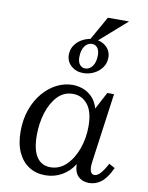

<svg xmlns="http://www.w3.org/2000/svg" viewBox="-93 -907 760 983"><g transform="rotate(10 287.5 -415.0)"><path d="M48 -190Q48 -252 66 -303Q84 -354 115.5 -391.5Q147 -429 187 -449.5Q227 -470 270 -470Q297 -470 323.5 -460.5Q350 -451 371.5 -429.5Q393 -408 404 -371L451 -460H486L436 -97Q432 -66 438 -50.5Q444 -35 458 -35Q475 -35 491.5 -54.5Q508 -74 524 -105L555 -88Q530 -34 501.5 -12Q473 10 438 10Q404 10 382.5 -10.5Q361 -31 360 -74Q335 -34 296 -12Q257 10 210 10Q162 10 125.5 -13.5Q89 -37 68.5 -81.5Q48 -126 48 -190ZM133 -185Q133 -110 158 -72.5Q183 -35 229 -35Q277 -35 312 -69.5Q347 -104 366.5 -158.5Q386 -213 386 -274Q386 -351 356 -388Q326 -425 280 -425Q232 -425 199.5 -390.5Q167 -356 150 -301.5Q133 -247 133 -185ZM337 -719Q374 -719 399.5 -696.5Q425 -674 425 -639Q425 -610 409 -587.5Q393 -565 367 -552Q341 -539 311 -539Q274 -539 248.5 -561.5Q223 -584 223 -619Q223 -648 239 -670.5Q255 -693 281.5 -706Q308 -719 337 -719ZM317 -564Q340 -564 355 -585Q370 -606 370 -642Q370 -667 359 -680.5Q348 -694 331 -694Q308 -694 293 -673Q278 -652 278 -616Q278 -591 289 -577.5Q300 -564 317 -564ZM497 -840 338 -700H308L387 -840Z"/></g></svg>

Font: Brygada 1918
Style: Italic
Weight: 400
Italic angle: -8°
Designer: Mateusz Machalski | Borys Kosmynka | Przemek Hoffer
Foundry: NIEPODLEGLA 2018
Version: Version 3.006